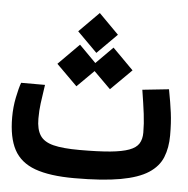

<svg xmlns="http://www.w3.org/2000/svg" viewBox="-47 -648 680 696"><g transform="rotate(5 293.0 -300.0)"><path d="M248.5 2.9Q158.7 2.9 105.2 -16.6Q51.8 -36.1 28.3 -80.1Q4.9 -124 4.9 -197.3Q4.9 -234.9 12 -269.5Q19 -304.2 26.4 -324.7H113.3Q106.9 -281.7 103.5 -256.3Q100.1 -231 100.1 -200.7Q100.1 -162.1 114.3 -140.1Q128.4 -118.2 162.8 -109.4Q197.3 -100.6 258.3 -100.6Q326.2 -100.6 369.9 -104.7Q413.6 -108.9 438.5 -118.2Q463.4 -127.4 473.4 -143.3Q483.4 -159.2 483.4 -183.1Q483.4 -215.8 479 -251Q474.6 -286.1 466.3 -337.9L562.5 -348.1Q571.8 -299.3 576.4 -263.7Q581.1 -228 581.1 -182.1Q581.1 -136.7 567.1 -102.1Q553.2 -67.4 517.1 -43.9Q481 -20.5 416 -8.8Q351.1 2.9 248.5 2.9ZM288.6 -456.5 216.3 -528.8 288.6 -601.6 360.8 -528.8ZM349.1 -329.6 273.4 -404.8 349.1 -481 424.8 -404.8ZM227.1 -329.6 151.4 -404.8 227.1 -481 302.7 -404.8Z"/></g></svg>

Font: Cascadia Code
Style: Regular
Weight: 400
Designer: Aaron Bell
Foundry: Saja Typeworks
Version: Version 2404.023